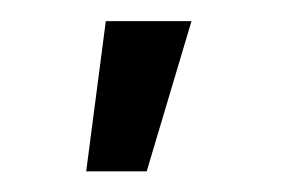

<svg xmlns="http://www.w3.org/2000/svg" viewBox="-20 -748 275 186"><path d="M63.5 -582 82.5 -727.5H165.5L122.1 -582Z"/></svg>

Font: Inter Display
Style: Regular
Weight: 400
Designer: Rasmus Andersson
Foundry: rsms
Version: Version 4.001;git-9221beed3